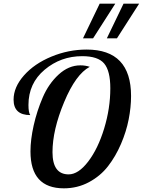

<svg xmlns="http://www.w3.org/2000/svg" viewBox="-20 -1020 778 1046"><path d="M54 -477Q54 -545 110.5 -609Q167 -673 260 -711.5Q353 -750 452 -750Q694 -750 694 -497Q694 -436 681 -369.5Q668 -303 639 -235.5Q610 -168 568.5 -114.5Q527 -61 464.5 -27.5Q402 6 328 6Q146 6 146 -195Q146 -259 163.5 -337Q181 -415 213 -489.5Q245 -564 299.5 -614Q354 -664 418 -664Q445 -664 469 -656Q393 -616 329.5 -464Q266 -312 266 -191Q266 -70 354 -70Q407 -70 460.5 -140Q514 -210 547.5 -320Q581 -430 581 -539Q581 -634 547.5 -674Q514 -714 428 -714Q311 -714 223 -640Q135 -566 135 -448Q135 -406 145 -393Q54 -393 54 -477ZM432 -811 523 -1000H608L487 -811ZM562 -811 653 -1000H738L617 -811Z"/></svg>

Font: Lobster Two
Style: Italic
Weight: 400
Designer: Pablo Impallari
Foundry: Pablo Impallari. www.impallari.com
Version: Version 1.006